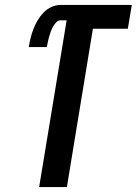

<svg xmlns="http://www.w3.org/2000/svg" viewBox="-20 -755 552 775"><path d="M138 0 249 -673H224Q214 -673 206 -664Q198 -655 193 -645.5Q188 -636 184.5 -626Q181 -616 178 -606Q175 -596 173 -585.5Q171 -575 169 -565H96Q99 -583 103.5 -601.5Q108 -620 115 -638Q122 -656 132 -673Q142 -690 156 -704.5Q170 -719 188 -727Q206 -735 224 -735H512L496 -639H355L250 0Z"/></svg>

Font: Iosevka Custom
Style: Bold Italic
Weight: 700
Italic angle: -9°
Designer: Belleve Invis
Foundry: Belleve Invis
Version: Version 30.3.1; ttfautohint (v1.8.3)